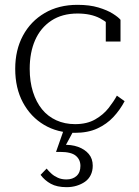

<svg xmlns="http://www.w3.org/2000/svg" viewBox="-20 -539 574 795"><path d="M291 -25Q340 -25 374 -44.5Q408 -64 429.5 -91.5Q451 -119 464 -143L496 -120Q477 -84 449.5 -54.5Q422 -25 383 -7Q344 11 290 11Q218 11 162.5 -22Q107 -55 75 -114.5Q43 -174 43 -254Q43 -332 75 -391.5Q107 -451 165 -485Q223 -519 301 -519Q351 -519 387.5 -508Q424 -497 447 -482.5Q470 -468 479 -457V-367H418V-459Q428 -456 436 -450Q444 -444 448.5 -437.5Q453 -431 453 -425Q453 -419 447 -416Q431 -444 393.5 -463.5Q356 -483 301 -483Q237 -483 192.5 -453.5Q148 -424 125.5 -373Q103 -322 103 -254Q103 -201 116.5 -158.5Q130 -116 154 -86.5Q178 -57 213 -41Q248 -25 291 -25ZM288 -4 246 74 240 61Q275 59 303 69Q331 79 347.5 98.5Q364 118 364 147Q364 169 355.5 186Q347 203 332 213.5Q317 224 297.5 230Q278 236 256 236Q216 236 190.5 222Q165 208 148 185L173 159Q182 170 193 180Q204 190 219.5 197Q235 204 255 204Q281 204 297 189.5Q313 175 313 148Q313 122 294 106Q275 90 229 90H212L245 -4Z"/></svg>

Font: Roboto Serif 36pt ExtraLight
Style: Regular
Weight: 250
Designer: Greg Gazdowicz
Foundry: Commercial Type
Version: Version 1.008